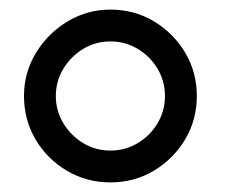

<svg xmlns="http://www.w3.org/2000/svg" viewBox="-20 -755 490 400"><path d="M210 -375Q160.5 -375 119.5 -399.2Q78.5 -423.5 54.2 -464.2Q30 -505 30 -555Q30 -604 55 -645Q80 -686 121 -710.5Q162 -735 210 -735Q259.5 -735 300.2 -710.8Q341 -686.5 365.5 -645.8Q390 -605 390 -555Q390 -505 365.5 -464.2Q341 -423.5 300.2 -399.2Q259.5 -375 210 -375ZM210 -441.3Q240.8 -441.3 266.8 -456.8Q292.7 -472.3 308.2 -498.2Q323.7 -524.1 323.7 -555Q323.7 -585.8 308.2 -611.8Q292.7 -637.7 266.8 -653.2Q240.9 -668.7 210 -668.7Q179.2 -668.7 153.4 -653.2Q127.7 -637.7 112 -611.8Q96.3 -585.9 96.3 -555Q96.3 -524.2 112 -498.2Q127.7 -472.3 153.4 -456.8Q179.1 -441.3 210 -441.3Z"/></svg>

Font: Manrope ExtraLight
Style: Regular
Weight: 200
Designer: Mikhail Sharanda
Foundry: Mikhail Sharanda
Version: Version 4.505